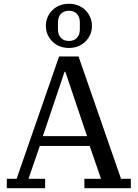

<svg xmlns="http://www.w3.org/2000/svg" viewBox="-20 -997 729 1017"><path d="M16 -50H68L293 -698H396L621 -50H673V0H427V-50H515L455 -224H191L131 -50H219V0H16ZM207 -276H441L326 -617H322ZM345 -780Q372 -780 387.5 -796.5Q403 -813 403 -842V-878Q403 -907 387.5 -923.5Q372 -940 345 -940Q318 -940 302.5 -923.5Q287 -907 287 -878V-842Q287 -813 302.5 -796.5Q318 -780 345 -780ZM345 -743Q319 -743 297 -751.5Q275 -760 258.5 -776Q242 -792 232.5 -813Q223 -834 223 -860Q223 -885 232.5 -906.5Q242 -928 258.5 -944Q275 -960 297 -968.5Q319 -977 345 -977Q371 -977 393 -968.5Q415 -960 431.5 -944Q448 -928 457.5 -906.5Q467 -885 467 -860Q467 -834 457.5 -813Q448 -792 431.5 -776Q415 -760 393 -751.5Q371 -743 345 -743Z"/></svg>

Font: IBM Plex Serif Text
Style: Regular
Weight: 450
Designer: Mike Abbink, Paul van der Laan, Pieter van Rosmalen
Foundry: Bold Monday
Version: Version 3.001